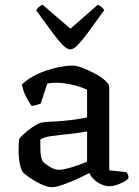

<svg xmlns="http://www.w3.org/2000/svg" viewBox="-20 -772 577 796"><path d="M195 4Q177 4 151 -8Q125 -20 103.5 -35Q82 -50 75 -58Q67 -68 62 -94Q57 -120 57 -151Q57 -163 57.5 -173.5Q58 -184 59 -194Q61 -199 71.5 -209.5Q82 -220 97 -232Q112 -244 127.5 -253Q143 -262 154 -264Q162 -266 179.5 -267Q197 -268 219 -269Q233 -270 248.5 -271.5Q264 -273 280 -275Q296 -277 311.5 -279.5Q327 -282 341 -285V-400Q314 -413 278 -421Q242 -429 213 -429Q203 -429 193.5 -428Q184 -427 176 -426L149 -343Q145 -342 136.5 -338.5Q128 -335 111 -333Q102 -345 89 -369Q76 -393 71 -422Q91 -441 117 -455.5Q143 -470 171.5 -479.5Q200 -489 228.5 -494.5Q257 -500 281 -500Q297 -500 322 -490.5Q347 -481 372.5 -467.5Q398 -454 415.5 -438.5Q433 -423 433 -412V-66L505 -58Q507 -55 510 -49Q513 -43 513 -34Q507 -25 492.5 -17.5Q478 -10 462.5 -5Q447 0 435 0Q418 0 400.5 -7.5Q383 -15 370 -27.5Q357 -40 350 -55Q327 -42 296.5 -28.5Q266 -15 239 -5.5Q212 4 195 4ZM225 -68Q237 -68 259 -73.5Q281 -79 304.5 -87.5Q328 -96 341 -102V-227Q318 -223 292 -219.5Q266 -216 242 -214Q214 -211 187 -207Q160 -203 147 -193Q147 -175 147.5 -149Q148 -123 156 -104Q165 -94 185.5 -81Q206 -68 225 -68ZM271 -567Q258 -567 238.5 -587Q219 -607 192.5 -643.5Q166 -680 130 -729Q133 -736 141 -743Q149 -750 157 -752L272 -653L385 -752Q394 -749 401 -743Q408 -737 412 -730Q376 -679 349 -642.5Q322 -606 303.5 -586.5Q285 -567 271 -567Z"/></svg>

Font: Texturina 12pt
Style: Regular
Weight: 400
Designer: Guillermo Torres Carreño
Foundry: Omnibus-Type
Version: Version 1.002